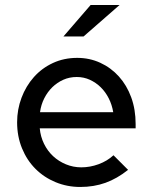

<svg xmlns="http://www.w3.org/2000/svg" viewBox="-20 -734 605 763"><path d="M48 0ZM489 -59Q445 -24 399 -7.5Q353 9 299 9Q247 9 201 -10Q155 -29 121 -63Q87 -97 67.5 -144.5Q48 -192 48 -248Q48 -299 65.5 -345.5Q83 -392 114.5 -427.5Q146 -463 190 -483.5Q234 -504 287 -504Q336 -504 378.5 -484.5Q421 -465 452.5 -430Q484 -395 501.5 -347Q519 -299 519 -241V-224H138Q141 -191 155 -162.5Q169 -134 191 -113.5Q213 -93 242 -81Q271 -69 303 -69Q338 -69 372 -81.5Q406 -94 431 -117ZM285 -428Q256 -428 231.5 -417Q207 -406 188 -387.5Q169 -369 156 -343.5Q143 -318 139 -288H430Q425 -318 412 -343.5Q399 -369 380 -387.5Q361 -406 337 -417Q313 -428 285 -428ZM340 -714H455L312 -589H232Z"/></svg>

Font: Rosa Sans
Style: Regular
Weight: 400
Designer: Pentagram / MCKL
Foundry: Pentagram / MCKL
Version: Version 1.005;September 16, 2019;FontCreator 11.5.0.2425 64-